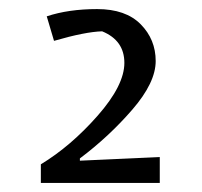

<svg xmlns="http://www.w3.org/2000/svg" viewBox="-20 -684 445 423"><path d="M156 -335V-330L332 -338V-281H70V-322Q136 -362 195 -429Q254 -496 254 -545.5Q254 -595 205 -615Q168 -614 99 -594L83 -648Q131 -664 194 -664Q257 -664 290 -630.5Q323 -597 323 -549.5Q323 -502 271.5 -442.5Q220 -383 156 -335Z"/></svg>

Font: Belleza
Style: Regular
Weight: 400
Designer: Eduardo Rodriguez Tunni
Foundry: Eduardo Rodriguez Tunni
Version: Version 1.001